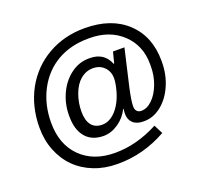

<svg xmlns="http://www.w3.org/2000/svg" viewBox="-145 -876 1264 1200"><g transform="rotate(-20 487.5 -276.0)"><path d="M917 -354V-347.2Q917 -263.2 885.5 -191.4Q854 -119.6 801 -77.9Q748 -36.1 687 -36.1H682.1Q637.7 -36.1 613.3 -58.6Q588.9 -81.1 588.9 -120.1Q588.9 -138.2 591.8 -152.8H588.9Q563 -100.6 516.1 -68.8Q468.3 -36.1 418 -36.1Q340.8 -36.1 298.8 -85.4Q256.8 -134.8 256.8 -224.1V-230Q256.8 -306.6 288.1 -374Q319.3 -441.4 374.3 -482.2Q429.2 -522.9 494.1 -522.9H501Q595.7 -522.9 629.9 -438H632.8L651.9 -512.2H728L670.9 -265.1Q652.8 -182.1 652.8 -147.9Q652.8 -125 663.6 -114Q674.3 -103 690.9 -103H692.9Q730.5 -103 765.1 -136.2Q799.8 -169.4 821.3 -225.8Q842.8 -282.2 842.8 -345.2V-353V-358.9Q842.8 -483.4 759 -562.3Q675.3 -641.1 541 -641.1H534.2Q417 -641.1 327.1 -589.8Q237.8 -538.1 187 -441.9Q136.2 -345.2 136.2 -225.1Q136.2 -80.6 221.4 3.7Q306.6 87.9 449.2 87.9Q593.3 87.9 736.8 12.2L767.1 71.8Q612.8 158.2 445.8 158.2H438Q355 158.2 284.2 130.4Q213.4 102.5 163.3 52.7Q113.3 2.9 85.2 -67.6Q57.1 -138.2 57.1 -221.2Q57.1 -361.3 119.1 -475.1Q181.6 -586.9 289.8 -648.4Q397.9 -710 533.2 -710Q711.4 -710 814.2 -613Q917 -516.1 917 -354ZM601.1 -352.1Q601.1 -397.9 572 -427.5Q543 -457 497.1 -457Q451.2 -457 414.1 -425.8Q378.9 -396.5 358.4 -341.1Q337.9 -285.6 337.9 -225.1Q337.9 -167.5 362.1 -136.2Q386.2 -105 434.1 -105Q466.3 -105 496.6 -125.7Q526.9 -146.5 550.8 -185.1Q574.7 -223.6 587.9 -272.9Q601.1 -322.8 601.1 -352.1Z"/></g></svg>

Font: Libra Sans Modern
Style: Bold
Weight: 700
Foundry: Stefan Peev, Context Ltd
Version: Version 1.000